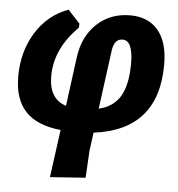

<svg xmlns="http://www.w3.org/2000/svg" viewBox="-50 -524 709 766"><g transform="rotate(5 304.5 -141.0)"><path d="M178 195 204 4Q108 -6 62.5 -55Q17 -104 17 -194Q17 -295 65 -371.5Q113 -448 194 -477L242 -425L241 -409Q148 -317 148 -207Q148 -116 217 -94L243 -290Q254 -375 308 -425.5Q362 -476 441 -476Q514 -476 553.5 -428.5Q593 -381 593 -292Q593 -29 336 3L326 77L320 185ZM379 -326 348 -94Q407 -108 434 -154Q461 -200 461 -285Q461 -377 419 -377Q385 -377 379 -326Z"/></g></svg>

Font: Alegreya Sans ExtraBold
Style: Italic
Weight: 800
Italic angle: -7°
Designer: Juan Pablo del Peral
Foundry: Huerta Tipografica
Version: Version 2.007